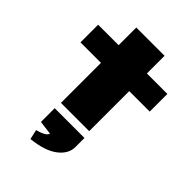

<svg xmlns="http://www.w3.org/2000/svg" viewBox="-263 -755 1153 1153"><g transform="rotate(45 314.0 -178.5)"><path d="M20 -490H194V-640H434V-490H608V-340H434V0H194V-340H20ZM443 126Q443 184 386.5 227.5Q330 271 218 283L204 221Q233 214 254 202.5Q275 191 278 177L190 166V49H443Z"/></g></svg>

Font: Syne ExtraBold
Style: Regular
Weight: 800
Designer: Lucas Descroix
Foundry: Bonjour Monde
Version: Version 2.200; ttfautohint (v1.8.4)